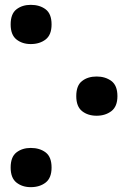

<svg xmlns="http://www.w3.org/2000/svg" viewBox="-20 -753 540 793"><path d="M107 -571Q72 -571 48 -590Q24 -609 24 -652Q24 -696 48 -714.5Q72 -733 107 -733Q144 -733 168.5 -714.5Q193 -696 193 -652Q193 -609 168.5 -590Q144 -571 107 -571ZM379 -275Q343 -275 319 -294Q295 -313 295 -356Q295 -400 319 -418.5Q343 -437 379 -437Q415 -437 440 -418.5Q465 -400 465 -356Q465 -313 440 -294Q415 -275 379 -275ZM107 20Q72 20 48 1Q24 -18 24 -61Q24 -105 48 -123.5Q72 -142 107 -142Q144 -142 168.5 -123.5Q193 -105 193 -61Q193 -18 168.5 1Q144 20 107 20Z"/></svg>

Font: Noto Sans Mono ExtraCondensed
Style: Bold
Weight: 700
Width: 2
Designer: Monotype Design Team
Foundry: Monotype Imaging Inc.
Version: Version 2.014